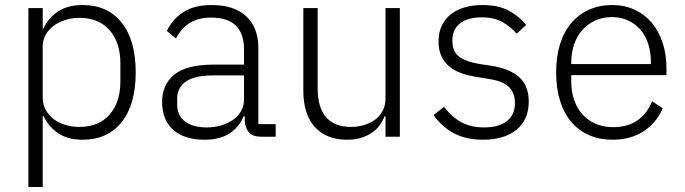

<svg xmlns="http://www.w3.org/2000/svg" viewBox="-20 -544 2724 764"><path d="M93 -512H150V-430H153Q172 -473 211 -498.5Q250 -524 309 -524Q408 -524 464 -454Q520 -384 520 -256Q520 -128 464 -58Q408 12 309 12Q250 12 212 -13.5Q174 -39 153 -82H150V200H93ZM296 -39Q373 -39 416 -88Q459 -137 459 -220V-292Q459 -375 416 -424Q373 -473 296 -473Q266 -473 239.5 -464.5Q213 -456 193 -441Q173 -426 161.5 -405Q150 -384 150 -359V-156Q150 -129 161.5 -107.5Q173 -86 193 -70.5Q213 -55 239.5 -47Q266 -39 296 -39Z M1019 0Q986 0 971 -17Q956 -34 954 -63V-81H949Q932 -38 893 -13Q854 12 794 12Q713 12 669 -27.5Q625 -67 625 -139Q625 -207 673.5 -247Q722 -287 833 -287H951V-347Q951 -474 820 -474Q769 -474 735 -452.5Q701 -431 680 -391L644 -421Q665 -466 708.5 -495Q752 -524 822 -524Q912 -524 960 -479Q1008 -434 1008 -353V-50H1077V0ZM802 -37Q833 -37 860 -45Q887 -53 907.5 -67.5Q928 -82 939.5 -102.5Q951 -123 951 -149V-244H831Q754 -244 719.5 -219.5Q685 -195 685 -152V-128Q685 -83 717 -60Q749 -37 802 -37Z M1514 -81H1510Q1503 -63 1491 -46Q1479 -29 1461 -16.5Q1443 -4 1418.5 4Q1394 12 1361 12Q1279 12 1233 -38.5Q1187 -89 1187 -183V-512H1244V-194Q1244 -115 1278 -77Q1312 -39 1376 -39Q1403 -39 1427.5 -46Q1452 -53 1471.5 -67Q1491 -81 1502.5 -102.5Q1514 -124 1514 -153V-512H1571V0H1514Z M1902 12Q1835 12 1787.5 -13Q1740 -38 1705 -86L1747 -119Q1779 -77 1817 -57Q1855 -37 1906 -37Q1965 -37 1997 -62Q2029 -87 2029 -134Q2029 -175 2004.5 -198.5Q1980 -222 1924 -230L1882 -237Q1847 -242 1818 -252Q1789 -262 1768.5 -279Q1748 -296 1736.5 -320.5Q1725 -345 1725 -380Q1725 -416 1738.5 -443Q1752 -470 1775 -488Q1798 -506 1830 -515Q1862 -524 1899 -524Q1963 -524 2004 -502Q2045 -480 2074 -445L2036 -410Q2016 -434 1982.5 -454.5Q1949 -475 1896 -475Q1841 -475 1810.5 -451Q1780 -427 1780 -383Q1780 -338 1807.5 -318Q1835 -298 1890 -289L1931 -283Q2009 -271 2046.5 -236.5Q2084 -202 2084 -140Q2084 -68 2035.5 -28Q1987 12 1902 12Z M2417 12Q2366 12 2324.5 -6Q2283 -24 2253.5 -58.5Q2224 -93 2208.5 -143Q2193 -193 2193 -256Q2193 -319 2208.5 -368.5Q2224 -418 2253.5 -452.5Q2283 -487 2324 -505.5Q2365 -524 2416 -524Q2465 -524 2505 -505.5Q2545 -487 2573 -454Q2601 -421 2616.5 -374.5Q2632 -328 2632 -272V-245H2253V-220Q2253 -180 2264.5 -146.5Q2276 -113 2297.5 -89Q2319 -65 2350 -51.5Q2381 -38 2420 -38Q2532 -38 2575 -141L2617 -113Q2593 -56 2541.5 -22Q2490 12 2417 12ZM2416 -476Q2379 -476 2349 -462.5Q2319 -449 2297.5 -425Q2276 -401 2264.5 -367.5Q2253 -334 2253 -294V-289H2570V-297Q2570 -337 2559 -370.5Q2548 -404 2527.5 -427Q2507 -450 2478.5 -463Q2450 -476 2416 -476Z"/></svg>

Font: IBM Plex Sans KR Light
Style: Regular
Weight: 300
Designer: Mike Abbink; Paul van der Laan; Pieter van Rosmalen; Wujin Sim; Chorong Kim; Dohee Lee;
Foundry: Sandoll Inc.
Version: Version 1.001